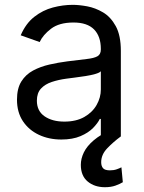

<svg xmlns="http://www.w3.org/2000/svg" viewBox="-20 -573 603 806"><path d="M237.3 12.7Q185.5 12.7 143.3 -7.1Q101.1 -26.9 76.2 -64.2Q51.3 -101.6 51.3 -154.8Q51.3 -201.7 69.6 -231Q87.9 -260.3 118.9 -276.9Q149.9 -293.5 187.3 -302Q224.6 -310.5 262.7 -315.4Q312.5 -321.8 343.5 -325.2Q374.5 -328.6 388.9 -336.7Q403.3 -344.7 403.3 -365.2V-367.7Q403.3 -420.4 374.8 -449.5Q346.2 -478.5 288.6 -478.5Q228.5 -478.5 194.3 -452.4Q160.2 -426.3 146.5 -396.5L66.9 -424.8Q88.4 -474.6 124 -502.4Q159.7 -530.3 201.9 -541.5Q244.1 -552.7 285.6 -552.7Q312 -552.7 346.2 -546.4Q380.4 -540 412.6 -521Q444.8 -502 466.1 -463.1Q487.3 -424.3 487.3 -359.4V0H403.3V-73.7H398.9Q390.6 -56.2 370.8 -35.9Q351.1 -15.6 317.9 -1.5Q284.7 12.7 237.3 12.7ZM250 -62.5Q299.8 -62.5 334 -82Q368.2 -101.6 385.7 -132.6Q403.3 -163.6 403.3 -197.3V-273.9Q397.9 -267.6 380.1 -262.5Q362.3 -257.3 339.1 -253.7Q315.9 -250 293.9 -247.3Q272 -244.6 258.3 -242.7Q225.6 -238.3 197.5 -229Q169.4 -219.7 152.1 -201.2Q134.8 -182.6 134.8 -150.4Q134.8 -106.9 167.2 -84.7Q199.7 -62.5 250 -62.5ZM420.4 212.9Q377 212.9 348.1 189Q319.3 165 319.3 119.1Q319.3 92.8 332 66.7Q344.7 40.5 373.3 16.1Q401.9 -8.3 448.7 -29.8L486.8 0Q455.1 23.4 429.9 49.8Q404.8 76.2 404.8 107.9Q404.8 124 412.6 133.1Q420.4 142.1 441.4 142.1Q457.5 142.1 470 137.7Q482.4 133.3 489.7 129.4L495.6 191.9Q483.9 199.2 464.8 206.1Q445.8 212.9 420.4 212.9Z"/></svg>

Font: Sahel VF Regular
Style: Regular
Weight: 400
Foundry: Saber Rastikerdar (saber.rastikerdar@gmail.com)
Version: Version 3.4.0